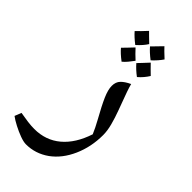

<svg xmlns="http://www.w3.org/2000/svg" viewBox="-264 -633 894 894"><g transform="rotate(45 183.0 -185.5)"><path d="M111 204Q95 204 70.5 195Q46 186 21 173Q-4 160 -20 148L-7 115Q21 120 44.5 123Q68 126 88 126Q163 126 216.5 81Q270 36 298 -49Q291 -65 283.5 -80.5Q276 -96 267 -112Q233 -173 217 -209.5Q201 -246 201 -271Q201 -297 216 -312.5Q231 -328 259 -341Q263 -325 271 -302Q279 -279 288 -255.5Q297 -232 304 -212Q317 -177 326 -143Q335 -109 335 -81Q335 -3 305.5 63.5Q276 130 225 167Q173 204 111 204ZM245 -483Q215 -506 197 -527Q200 -530 212 -542Q224 -554 244 -575Q249 -569 260.5 -558Q272 -547 288 -532Q272 -508 245 -483ZM154 -383Q138 -395 126 -406Q114 -417 106 -427Q114 -435 126 -447.5Q138 -460 153 -476Q163 -465 174 -454Q185 -443 197 -432Q186 -417 175.5 -404.5Q165 -392 154 -383ZM144 -483Q114 -506 96 -527Q106 -536 117.5 -548Q129 -560 143 -575Q149 -569 160 -558Q171 -547 187 -532Q172 -508 144 -483ZM255 -383Q228 -403 207 -427Q215 -435 226.5 -447.5Q238 -460 253 -476Q264 -464 275 -453.5Q286 -443 297 -432Q289 -419 278.5 -406.5Q268 -394 255 -383Z"/></g></svg>

Font: Noto Naskh Arabic
Style: Regular
Weight: 400
Designer: Monotype Design Team, David Williams, Mohamad Dakak and Nizar Qandah
Foundry: Monotype Imaging Inc.
Version: Version 2.013